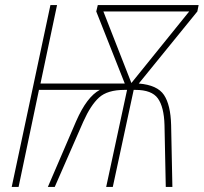

<svg xmlns="http://www.w3.org/2000/svg" viewBox="-20 -734 800 754"><path d="M26 0H53L133 -381H372Q321 -354 279 -258L168 0H195L307 -256Q336 -321 369 -351Q402 -381 469 -381H479L397 0H423L505 -381H512Q576 -381 600 -347.5Q624 -314 626 -243L631 0H657L652 -243Q650 -322 624 -361Q598 -400 525 -406L755 -689L760 -714H364L358 -689L470 -406H139L204 -714H178ZM496 -408 386 -689H723Z"/></svg>

Font: Noto Sans UI SemiCondensed Thin
Style: Italic
Weight: 250
Width: 4
Italic angle: -12°
Designer: Monotype Design Team
Foundry: Monotype Imaging Inc.
Version: Version 1.901